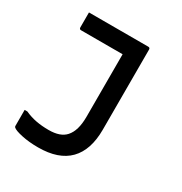

<svg xmlns="http://www.w3.org/2000/svg" viewBox="-171 -662 941 990"><g transform="rotate(30 300.0 -167.0)"><path d="M427 -534Q438 -534 438 -523V-46Q438 75 377 137.5Q316 200 194 200Q140 200 96 190.5Q52 181 41 170Q38 167 38 162V67H54Q87 82 121.5 88.5Q156 95 197 95Q266 95 297 60Q332 21 332 -61V-434H85Q74 -434 74 -445V-534Z"/></g></svg>

Font: Recursive Mn Lnr St Med
Style: Regular
Weight: 500
Monospace: yes
Version: Version 1.079;hotconv 1.0.112;makeotfexe 2.5.65598; ttfautoh